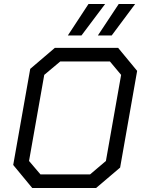

<svg xmlns="http://www.w3.org/2000/svg" viewBox="-20 -939 716 959"><path d="M46 -115 131 -595 254 -700H570L665 -585L580 -102L460 0H141ZM430 -68 509 -135 585 -565 529 -632H281L201 -565L125 -135L182 -68ZM422 -919H505L387 -762H319ZM573 -919H655L538 -762H469Z"/></svg>

Font: Chakra Petch
Style: Italic
Weight: 400
Italic angle: -10°
Designer: Katatrad Aksorn Co.,Ltd.
Foundry: Cadson Demak Co.,Ltd.
Version: Version 1.000; ttfautohint (v1.6)